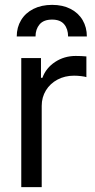

<svg xmlns="http://www.w3.org/2000/svg" viewBox="-20 -769 390 789"><path d="M67.4 -530.3H148.4V-449.2H154.3Q168.9 -489.7 206.5 -514.4Q244.1 -539.1 291 -539.1Q315.4 -539.1 335 -537.1V-452.1Q329.6 -454.1 314.2 -456.1Q298.8 -458 284.2 -458Q246.6 -458 216.3 -441.9Q186 -425.8 168.7 -397.5Q151.4 -369.1 151.4 -334V0H67.4ZM194.3 -749Q237.8 -749 270 -732.4Q302.2 -715.8 319.6 -686.3Q336.9 -656.7 336.9 -619.1H259.8Q259.8 -649.9 243.7 -669.2Q227.5 -688.5 194.3 -688.5Q159.2 -688.5 142.6 -668.7Q126 -648.9 126 -619.1H48.8Q48.8 -656.7 66.7 -686.3Q84.5 -715.8 117.4 -732.4Q150.4 -749 194.3 -749Z"/></svg>

Font: Pretendard Std
Style: Regular
Weight: 400
Designer: Base glyphs from Inter by Rasmus Andersson; Hangeul glyphs from Noto Sans CJK(Source Han Sans) by Jang Soo-young and Kan
Foundry: Kil Hyung-jin
Version: Version 1.309